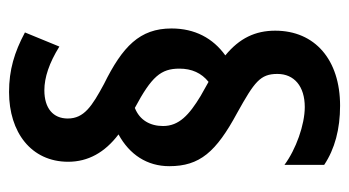

<svg xmlns="http://www.w3.org/2000/svg" viewBox="-198 -604 790 435"><g transform="rotate(-90 197.5 -386.0)"><path d="M39 -398C39 -329 71 -292 160 -244C230 -205 248 -192 248 -153C248 -115 220 -91 173 -91C133 -91 77 -111 42 -137V-47C78 -23 123 -11 176 -11C280 -11 346 -68 346 -158C346 -203 329 -239 290 -271C329 -299 351 -340 351 -393C351 -465 310 -504 225 -546C175 -573 147 -591 147 -628C147 -661 170 -681 211 -681C240 -681 273 -670 310 -647L342 -725C297 -749 257 -761 207 -761C116 -761 49 -711 49 -627C49 -582 70 -544 111 -513C65 -488 39 -448 39 -398ZM130 -412C130 -441 143 -465 171 -476C242 -438 260 -417 260 -375C260 -347 250 -325 230 -309L198 -327C155 -353 130 -376 130 -412Z"/></g></svg>

Font: Noto Sans Myanmar ExtraCondensed SemiBold
Style: Regular
Weight: 600
Width: 2
Designer: Monotype Design Team
Foundry: Monotype Imaging Inc.
Version: Version 2.107